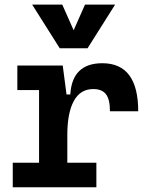

<svg xmlns="http://www.w3.org/2000/svg" viewBox="-20 -796 626 816"><path d="M266.1 -222.7V-104.5H389.6V0H34.2V-104.5H146V-413.1H53.7V-517.6H246.6L262.7 -394.5H278.8Q286.6 -527.3 415 -527.3Q567.4 -527.3 567.4 -323.2H447.3Q447.3 -373.5 430.4 -395.5Q413.6 -417.5 376.5 -417.5Q321.3 -417.5 293.7 -366.7Q266.1 -315.9 266.1 -222.7ZM233.9 -590.8 116.7 -776.4H244.6L293 -667.5L341.3 -776.4H469.2L352.1 -590.8Z"/></svg>

Font: Cascadia Code SemiBold
Style: Regular
Weight: 600
Monospace: yes
Designer: Aaron Bell
Foundry: Saja Typeworks
Version: Version 2404.023; ttfautohint (v1.8.4)